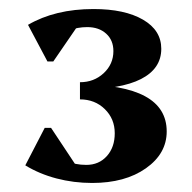

<svg xmlns="http://www.w3.org/2000/svg" viewBox="-20 -797 425 425"><path d="M184 -392Q143 -392 105 -402Q67 -412 36 -431L79 -514H93L162 -410L97 -415L95 -467Q122 -432 171 -432Q199 -432 216.5 -451.5Q234 -471 234 -502Q234 -534 212 -555.5Q190 -577 157 -577V-610Q253 -610 301 -584Q349 -558 349 -506Q349 -457 303 -424.5Q257 -392 184 -392ZM157 -599V-615Q188 -615 209.5 -635Q231 -655 231 -684Q231 -708 215 -722.5Q199 -737 173 -737Q130 -737 98 -707L100 -756L168 -763L98 -661H85L42 -742Q102 -777 187 -777Q256 -777 296.5 -753.5Q337 -730 337 -689Q337 -645 292 -622Q247 -599 157 -599Z"/></svg>

Font: Platypi Light
Style: Bold
Weight: 700
Version: Version 1.200